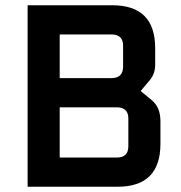

<svg xmlns="http://www.w3.org/2000/svg" viewBox="-20 -710 689 730"><path d="M85 0V-690H407Q570 -690 570 -527V-464Q570 -430 550 -406L515 -364L557 -329Q590 -302 590 -249V-163Q590 0 427 0ZM207 -111H424Q468 -111 468 -154V-259Q468 -302 424 -302H207ZM207 -413H404Q448 -413 448 -457V-536Q448 -579 404 -579H207Z"/></svg>

Font: Oxanium SemiBold
Style: Regular
Weight: 600
Designer: Severin Meyer
Version: Version 2.000